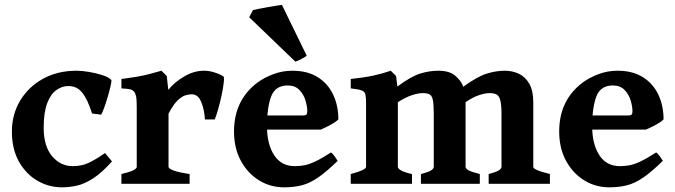

<svg xmlns="http://www.w3.org/2000/svg" viewBox="-20 -762 2800 796"><path d="M444.3 -92.8Q401.9 -45.4 366.2 -22.5Q330.6 0.5 299.1 7.6Q267.6 14.6 236.8 14.6Q182.1 14.6 134.8 -12.9Q87.4 -40.5 58.3 -92.5Q29.3 -144.5 29.3 -216.8Q29.3 -287.1 63.2 -344.2Q97.2 -401.4 157.7 -435.1Q218.3 -468.8 297.9 -468.8Q319.3 -468.8 348.9 -463.9Q378.4 -459 404.8 -450.4Q431.2 -441.9 441.9 -430.2Q442.9 -424.3 438.2 -404.1Q433.6 -383.8 426.3 -359.1Q418.9 -334.5 411.4 -314Q403.8 -293.5 399.4 -286.6L361.8 -291.5Q343.3 -349.6 321.3 -377.4Q299.3 -405.3 263.7 -405.3Q236.8 -405.3 213.4 -388.4Q189.9 -371.6 175.5 -333.7Q161.1 -295.9 161.1 -231.9Q161.1 -156.2 195.8 -114.7Q230.5 -73.2 281.7 -73.2Q300.3 -73.2 318.1 -76.9Q335.9 -80.6 358.9 -92.3Q381.8 -104 415.5 -127.4Z M905.8 -445.8Q910.2 -442.9 907.7 -420.2Q905.3 -397.5 898.7 -366.7Q892.1 -335.9 884 -307.9Q876 -279.8 870.1 -266.6H829.6Q827.6 -306.2 814.5 -338.6Q801.3 -371.1 775.4 -371.1Q763.7 -371.1 749 -366.9Q734.4 -362.8 716.8 -346.2Q699.2 -329.6 678.7 -291V-70.3Q678.7 -63 699.5 -55.2Q720.2 -47.4 766.1 -40.5V0H483.4V-40.5Q546.9 -55.2 546.9 -70.3V-320.3Q546.9 -352.5 543.5 -365.2Q540 -377.9 535.6 -382.3Q529.3 -389.2 520 -391.6Q510.7 -394 483.4 -395.5V-434.6Q523.9 -439.9 549.3 -444.3Q574.7 -448.7 596.7 -454.3Q618.7 -460 649.4 -468.8L671.4 -446.8L677.7 -389.6Q704.1 -421.9 744.1 -445.3Q784.2 -468.8 826.2 -468.8Q845.7 -468.8 866.9 -462.4Q888.2 -456.1 905.8 -445.8Z M1382.8 -267.1Q1374 -257.3 1349.6 -244.1Q1325.2 -231 1309.6 -224.6H1009.8L1010.7 -283.2H1235.4Q1246.6 -283.2 1250.2 -286.9Q1253.9 -290.5 1253.9 -300.8Q1253.9 -320.8 1246.3 -345.9Q1238.8 -371.1 1220.9 -389.4Q1203.1 -407.7 1172.9 -407.7Q1121.6 -407.7 1104.2 -362.1Q1086.9 -316.4 1086.9 -237.8Q1086.9 -164.6 1116.5 -118.9Q1146 -73.2 1202.1 -73.2Q1222.7 -73.2 1242.2 -76.9Q1261.7 -80.6 1287.6 -92.8Q1313.5 -105 1352.1 -129.9Q1358.4 -126.5 1368.2 -112.8Q1377.9 -99.1 1379.9 -95.2Q1334 -50.3 1299.3 -26.4Q1264.6 -2.4 1231.7 6.1Q1198.7 14.6 1157.7 14.6Q1100.6 14.6 1053.5 -14.6Q1006.3 -43.9 978.3 -95.9Q950.2 -147.9 950.2 -216.8Q950.2 -347.2 1048.3 -420.4Q1075.7 -440.4 1113.3 -454.6Q1150.9 -468.8 1191.4 -468.8Q1255.4 -468.8 1297.9 -441.7Q1340.3 -414.6 1361.6 -368.9Q1382.8 -323.2 1382.8 -267.1ZM1251.5 -531.2Q1245.1 -525.4 1229 -517.1Q1212.9 -508.8 1204.6 -506.3L1013.2 -690.4L1028.8 -720.2Q1033.7 -721.7 1050.3 -724.9Q1066.9 -728 1087.6 -731.9Q1108.4 -735.8 1125.7 -738.5Q1143.1 -741.2 1148.9 -741.7Z M2005.9 0V-40.5Q2041 -49.8 2050 -56.9Q2059.1 -64 2059.1 -70.3V-289.6Q2059.1 -329.6 2053.7 -347.9Q2048.3 -366.2 2037.1 -371.1Q2025.9 -376 2008.8 -376Q1991.2 -376 1965.6 -367.4Q1939.9 -358.9 1910.2 -338.4V-70.3Q1910.2 -64 1920.4 -57.1Q1930.7 -50.3 1969.2 -40.5V0H1725.1V-40.5Q1760.3 -49.8 1769.3 -56.9Q1778.3 -64 1778.3 -70.3V-289.6Q1778.3 -329.6 1774.4 -347.9Q1770.5 -366.2 1760.5 -371.1Q1750.5 -376 1732.9 -376Q1714.8 -376 1689.2 -367.9Q1663.6 -359.9 1629.4 -338.4V-70.3Q1629.4 -63 1643.1 -55.2Q1656.7 -47.4 1688 -40.5V0H1434.1V-40.5Q1497.6 -57.1 1497.6 -70.3V-332.5Q1497.6 -358.4 1494.9 -370.4Q1492.2 -382.3 1479 -387.2Q1465.8 -392.1 1434.1 -395.5V-434.6Q1489.3 -440.4 1526.1 -448.2Q1563 -456.1 1600.1 -468.8L1622.1 -446.8L1627.4 -403.3Q1685.5 -446.3 1723.6 -457.5Q1761.7 -468.8 1796.9 -468.8Q1843.3 -468.8 1867.2 -448.2Q1891.1 -427.7 1898.4 -407.7L1900.4 -402.3Q1960 -445.3 1998.5 -457Q2037.1 -468.8 2072.8 -468.8Q2104 -468.8 2130.9 -456.3Q2157.7 -443.8 2174.3 -415Q2190.9 -386.2 2190.9 -337.4V-70.3Q2190.9 -64 2206.1 -57.1Q2221.2 -50.3 2259.8 -40.5V0Z M2731 -267.1Q2722.2 -257.3 2697.8 -244.1Q2673.3 -231 2657.7 -224.6H2357.9L2358.9 -283.2H2583.5Q2594.7 -283.2 2598.4 -286.9Q2602.1 -290.5 2602.1 -300.8Q2602.1 -320.8 2594.5 -345.9Q2586.9 -371.1 2569.1 -389.4Q2551.3 -407.7 2521 -407.7Q2469.7 -407.7 2452.4 -362.1Q2435.1 -316.4 2435.1 -237.8Q2435.1 -164.6 2464.6 -118.9Q2494.1 -73.2 2550.3 -73.2Q2570.8 -73.2 2590.3 -76.9Q2609.9 -80.6 2635.7 -92.8Q2661.6 -105 2700.2 -129.9Q2706.5 -126.5 2716.3 -112.8Q2726.1 -99.1 2728 -95.2Q2682.1 -50.3 2647.5 -26.4Q2612.8 -2.4 2579.8 6.1Q2546.9 14.6 2505.9 14.6Q2448.7 14.6 2401.6 -14.6Q2354.5 -43.9 2326.4 -95.9Q2298.3 -147.9 2298.3 -216.8Q2298.3 -347.2 2396.5 -420.4Q2423.8 -440.4 2461.4 -454.6Q2499 -468.8 2539.6 -468.8Q2603.5 -468.8 2646 -441.7Q2688.5 -414.6 2709.7 -368.9Q2731 -323.2 2731 -267.1Z"/></svg>

Font: Gentium Book Plus
Style: Bold
Weight: 700
Designer: Victor Gaultney, Annie Olsen, Iska Routamaa, Becca Hirsbrunner
Foundry: SIL International
Version: Version 6.101